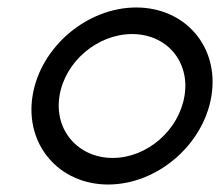

<svg xmlns="http://www.w3.org/2000/svg" viewBox="-20 -482 588 513"><path d="M67 -226C46 -95 138 11 269 11C400 11 524 -95 545 -226C566 -357 475 -462 344 -462C213 -462 88 -357 67 -226ZM139 -226C154 -318 241 -391 333 -391C425 -391 488 -318 473 -226C458 -134 373 -60 281 -60C189 -60 124 -134 139 -226Z"/></svg>

Font: Charger Pro
Style: Obl
Weight: 400
Designer: Jasper
Foundry: Cannot Into Space Fonts
Version: Version 1.09